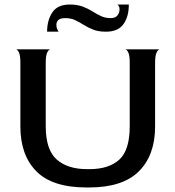

<svg xmlns="http://www.w3.org/2000/svg" viewBox="-20 -818 775 848"><path d="M363 10Q211 10 140.5 -61.5Q70 -133 70 -259V-541Q70 -573 63.5 -586.5Q57 -600 50 -600H202Q195 -599 188.5 -586Q182 -573 182 -541V-261Q182 -156 230.5 -113.5Q279 -71 364 -71H375Q461 -71 507 -113Q553 -155 553 -261V-541Q553 -573 546.5 -586.5Q540 -600 533 -600H685Q678 -599 671.5 -585.5Q665 -572 665 -540V-259Q665 -133 593.5 -61.5Q522 10 373 10ZM188 -678Q188 -728 211 -763Q234 -798 288 -798Q321 -798 345 -789Q369 -780 388 -768Q407 -756 426 -747Q445 -738 469 -738Q489 -738 498.5 -749.5Q508 -761 508 -777Q508 -786 504.5 -791.5Q501 -797 498 -798H549Q549 -744 525 -711Q501 -678 448 -678Q415 -678 392 -687Q369 -696 350 -708Q331 -720 312 -729Q293 -738 268 -738Q229 -738 229 -708Q229 -698 232.5 -690Q236 -682 239 -678Z"/></svg>

Font: Red Rose
Style: Regular
Weight: 400
Designer: Jaikishan Patel
Version: Version 2.000; ttfautohint (v1.8.3)